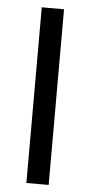

<svg xmlns="http://www.w3.org/2000/svg" viewBox="-52 -742 364 773"><g transform="rotate(5 130.0 -355.0)"><path d="M85 0V-710H175V0Z"/></g></svg>

Font: Raleway-v4020 Medium
Style: Regular
Weight: 500
Designer: Matt McInerney, Pablo Impallari, Rodrigo Fuenzalida
Foundry: Matt McInerney, Pablo Impallari, Rodrigo Fuenzalida
Version: Version 4.020;PS 004.020;hotconv 1.0.88;makeotf.lib2.5.64775